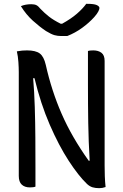

<svg xmlns="http://www.w3.org/2000/svg" viewBox="-20 -972 640 1002"><path d="M165 2Q156 6 136 6Q109 6 93.5 -8.5Q78 -23 78 -54V-596Q78 -618 76 -648Q74 -678 68 -704Q84 -707 96 -708Q108 -709 121 -709Q166 -709 187.5 -693Q209 -677 219 -633Q249 -499 301.5 -378.5Q354 -258 443 -133H448Q442 -235 440.5 -330.5Q439 -426 439 -530V-706Q448 -709 467 -709Q493 -709 509.5 -696.5Q526 -684 526 -654V-109Q526 -81 527 -52.5Q528 -24 531 4Q515 10 498 10Q478 10 463 5.5Q448 1 434 -12Q390 -54 338.5 -133Q287 -212 239.5 -321.5Q192 -431 160 -564H153Q159 -493 161.5 -413.5Q164 -334 164.5 -253.5Q165 -173 165 -99ZM331 -784H299Q281 -784 264.5 -788.5Q248 -793 220 -810Q187 -832 151.5 -864Q116 -896 89 -940Q113 -950 143 -950Q160 -950 170 -945Q180 -940 191 -926Q212 -904 235.5 -885.5Q259 -867 297 -848H304Q351 -874 381.5 -900.5Q412 -927 430 -952H436Q471 -952 485 -945.5Q499 -939 499 -930Q499 -924 493 -912Q487 -900 472 -883Q445 -853 408.5 -826.5Q372 -800 331 -784Z"/></svg>

Font: Recursive Mn Csl St
Style: Regular
Weight: 400
Monospace: yes
Version: Version 1.079;hotconv 1.0.112;makeotfexe 2.5.65598; ttfautoh